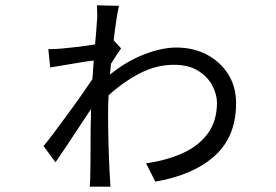

<svg xmlns="http://www.w3.org/2000/svg" viewBox="-20 -665 1040 723"><path d="M345 -585Q347 -598 346 -617.5Q345 -637 345 -645L428 -643Q424 -627 418.5 -592Q413 -557 408 -513L436 -483Q429 -473 418.5 -457Q408 -441 398 -425Q397 -415 396 -405Q395 -395 394 -384Q457 -435 523.5 -460.5Q590 -486 644 -486Q708 -486 758.5 -459.5Q809 -433 839 -386Q869 -339 869 -276Q869 -151 789 -78.5Q709 -6 565 19L530 -50Q608 -61 668.5 -88.5Q729 -116 763 -163Q797 -210 797 -278Q797 -309 780 -342Q763 -375 727 -398Q691 -421 635 -421Q568 -421 505 -388Q442 -355 389 -306Q388 -289 387.5 -272.5Q387 -256 387 -240Q387 -185 388.5 -127Q390 -69 393 -11Q394 -1 394.5 13Q395 27 396 38H318Q319 29 319.5 14.5Q320 0 320 -9Q321 -53 321 -120.5Q321 -188 323 -255Q303 -225 279 -188.5Q255 -152 231.5 -116.5Q208 -81 189 -54L144 -115Q161 -135 185 -167.5Q209 -200 236 -236.5Q263 -273 287.5 -308Q312 -343 328 -367Q329 -384 330.5 -401.5Q332 -419 333 -437Q313 -435 283.5 -430Q254 -425 223.5 -420Q193 -415 169 -411L162 -480Q176 -480 187 -480.5Q198 -481 211 -482Q232 -484 268 -488Q304 -492 338 -498Q341 -526 342.5 -549Q344 -572 345 -585Z"/></svg>

Font: Source Han Sans SC
Style: Regular
Weight: 400
Designer: Ryoko NISHIZUKA 西塚涼子 (kana, bopomofo & ideographs); Paul D. Hunt (Latin, Greek & Cyrillic); Sandoll Communications 산돌커뮤니
Foundry: Adobe
Version: Version 2.002;hotconv 1.0.116;makeotfexe 2.5.65601; ttfautoh